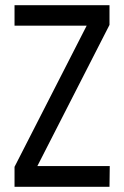

<svg xmlns="http://www.w3.org/2000/svg" viewBox="-20 -720 479 740"><path d="M36 0V-77L314 -621H36V-700H402V-624L124 -80H403L402 0Z"/></svg>

Font: Stick No Bills ExtraLight
Style: Regular
Weight: 400
Version: Version 2.000